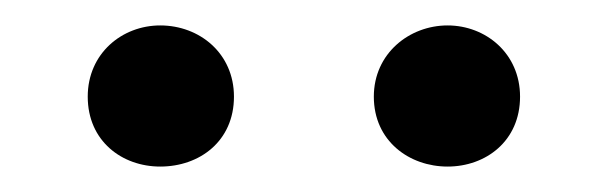

<svg xmlns="http://www.w3.org/2000/svg" viewBox="-20 -800 478 151"><path d="M106 -669C137 -669 164 -689 164 -724C164 -758 137 -780 106 -780C76 -780 49 -758 49 -724C49 -689 76 -669 106 -669ZM332 -669C362 -669 389 -689 389 -724C389 -758 362 -780 332 -780C302 -780 274 -758 274 -724C274 -689 302 -669 332 -669Z"/></svg>

Font: Noto Serif CJK SC Medium
Style: Regular
Weight: 500
Designer: Ryoko NISHIZUKA 西塚涼子 (kana & ideographs); Frank Grießhammer (Latin, Greek & Cyrillic); Wenlong ZHANG 张文龙 (bopomofo); San
Foundry: Adobe
Version: Version 2.001;hotconv 1.1.0;makeotfexe 2.6.0